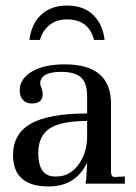

<svg xmlns="http://www.w3.org/2000/svg" viewBox="-20 -662 490 692"><path d="M155 10Q27 10 27 -103Q27 -180 91.5 -216.5Q156 -253 294 -253V-316Q294 -363 272 -383Q250 -403 201 -403Q125 -403 125 -361Q125 -355 130 -343Q134 -334 134 -323Q134 -289 95 -289Q74 -289 62.5 -302Q51 -315 51 -336Q51 -378 95 -404Q139 -430 213 -430Q380 -430 380 -289V-43Q380 -24 393 -24L430 -26V0H288Q292 -17 292 -37L294 -76Q253 10 155 10ZM185 -26Q229 -26 260 -65Q291 -104 294 -162V-226Q200 -226 159 -199Q118 -172 118 -111Q118 -66 134.5 -45Q151 -24 185 -26ZM86 -518Q93 -576 128.5 -609Q164 -642 222 -642Q280 -642 315 -609Q350 -576 357 -518H319Q300 -592 222 -592Q183 -592 158 -571.5Q133 -551 124 -518Z"/></svg>

Font: UnnaRegular
Style: Regular
Weight: 400
Designer: Jorge de Buen Unna
Foundry: Omnibus-Type
Version: Version 2.008;hotconv 1.0.109;makeotfexe 2.5.65596